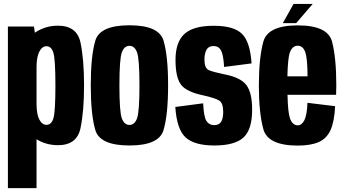

<svg xmlns="http://www.w3.org/2000/svg" viewBox="-20 -732 1742 972"><path d="M20 220.5V-597.5H152L156.5 -566.5Q209 -602 273.5 -602Q369.5 -602 387.5 -516.5Q405.5 -431 405.5 -300Q405.5 -169 387.5 -83Q369.5 3 273.5 3Q214 3 165 -27V220.5ZM165 -203.5Q165.5 -152.5 179 -127Q193 -100 215.5 -100Q240 -100 250.2 -132.5Q260.5 -165 260.5 -299.5Q260.5 -432 250.2 -465Q240 -498 215.5 -498Q193 -498 179 -470.5Q165.5 -444 165 -395.5Z M635.5 4.5Q485.5 4.5 462.5 -73.8Q439.5 -152 439.5 -300Q439.5 -448 462.5 -526Q485.5 -604 635.5 -604Q785 -604 808 -526Q831 -448 831 -300Q831 -152 808 -73.8Q785 4.5 635.5 4.5ZM635.5 -99.5Q661.5 -99.5 673.8 -132.8Q686 -166 686 -299.5Q686 -433.5 673.8 -466.8Q661.5 -500 635.5 -500Q609 -500 596.8 -466.8Q584.5 -433.5 584.5 -299.5Q584.5 -166 596.8 -132.8Q609 -99.5 635.5 -99.5Z M1065 4.5Q965 4.5 920 -36Q875 -76.5 867.5 -190.5L1008.5 -209Q1011.5 -140.5 1025.2 -119.5Q1039 -98.5 1063.5 -98.5Q1089 -98.5 1099.5 -115.5Q1110 -132.5 1110 -165.5Q1110 -211 1088.8 -223.5Q1067.5 -236 1010 -249Q924 -266.5 896.2 -303.5Q868.5 -340.5 868.5 -429Q868.5 -518.5 913.5 -560Q958.5 -601.5 1062 -601.5Q1164 -601.5 1205.2 -560.5Q1246.5 -519.5 1253.5 -411L1114.5 -393Q1111 -455 1098.8 -477Q1086.5 -499 1061 -499Q1036 -499 1025.5 -480.2Q1015 -461.5 1015 -430.5Q1015 -386.5 1037 -377Q1059 -367.5 1114.5 -356Q1197.5 -340.5 1227 -301.8Q1256.5 -263 1256.5 -177Q1256.5 -76 1212.5 -35.8Q1168.5 4.5 1065 4.5Z M1487.5 5Q1335.5 5 1313 -78.8Q1290.5 -162.5 1290.5 -297.5Q1290.5 -439 1313.2 -521.2Q1336 -603.5 1487 -603.5Q1639.5 -603.5 1661 -521.2Q1682.5 -439 1682.5 -300.5Q1682.5 -274 1681.5 -252H1435.5Q1437.5 -163.5 1447.5 -134.5Q1460 -97.5 1487.5 -97.5Q1507.5 -97.5 1520.8 -123.2Q1534 -149 1536.5 -211.5L1676.5 -194.5Q1673 -117.5 1653.5 -74Q1634 -30.5 1593.5 -12.8Q1553 5 1487.5 5ZM1435 -345.5H1537Q1536.5 -436.5 1525.5 -467.5Q1514 -500.5 1487 -500.5Q1460 -500.5 1447.5 -466.5Q1437 -438.5 1435 -345.5ZM1412 -615 1466 -712H1563L1479.5 -615Z"/></svg>

Font: Anybody Condensed Regular
Style: Bold
Weight: 700
Width: 3
Designer: Tyler Finck
Foundry: Etcetera Type Company
Version: Version 1.010; ttfautohint (v1.8.3) -l 8 -r 50 -G 200 -x 14 